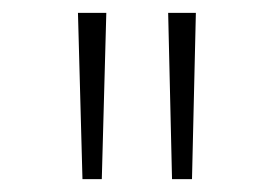

<svg xmlns="http://www.w3.org/2000/svg" viewBox="-20 -749 425 298"><path d="M108 -471H138L145 -729H101ZM247 -471H278L284 -729H241Z"/></svg>

Font: Noto Sans Gurmukhi Condensed ExtraLight
Style: Regular
Weight: 200
Width: 3
Designer: Jelle Bosma - Monotype Design Team
Foundry: Monotype Imaging Inc.
Version: Version 2.004